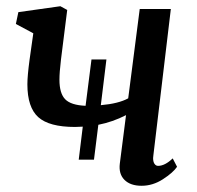

<svg xmlns="http://www.w3.org/2000/svg" viewBox="-20 -587 632 617"><path d="M171 -331Q171 -287 189.5 -268Q208 -249 255 -247L274 -396H322L304 -249Q361 -254 392 -271L429 -558H529L473 -89L472 -79Q472 -67 476.5 -60.5Q481 -54 488 -54Q510 -54 535 -78L549 -51Q536 -32 503.5 -11Q471 10 435 10Q399 10 380 -9Q361 -28 365 -61L385 -217Q342 -195 296 -186L282 -74H233L246 -180L221 -179Q138 -179 103 -210.5Q68 -242 68 -316Q68 -343 75 -395L87 -480L31 -510L39 -548L174 -567L196 -555L176 -396Q171 -354 171 -331Z"/></svg>

Font: Koeln Type Serif
Style: Italic
Weight: 400
Italic angle: -8°
Designer: Eben Sorkin
Foundry: Eben Sorkin
Version: Version 2.002